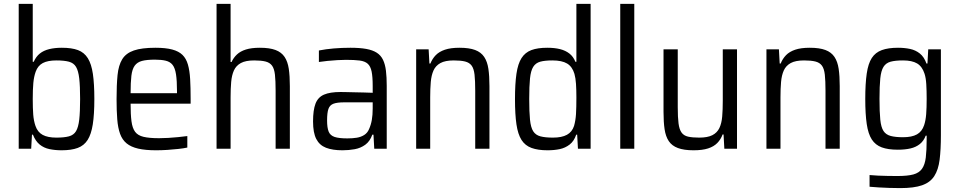

<svg xmlns="http://www.w3.org/2000/svg" viewBox="-20 -763 4922 985"><path d="M296 8Q263 8 234 2Q205 -4 183.5 -21.5Q162 -39 149 -72H144L140 0H76V-743H148V-446H153Q165 -473 184.5 -488.5Q204 -504 232.5 -511Q261 -518 297 -518Q348 -518 380 -506Q412 -494 430.5 -464.5Q449 -435 456.5 -384Q464 -333 464 -255Q464 -176 456 -125Q448 -74 429.5 -45Q411 -16 378.5 -4Q346 8 296 8ZM269 -57Q309 -57 333.5 -63.5Q358 -70 370 -90Q382 -110 386.5 -149.5Q391 -189 391 -255Q391 -321 386.5 -360.5Q382 -400 370 -420Q358 -440 333.5 -446.5Q309 -453 269 -453Q225 -453 199.5 -439.5Q174 -426 163 -395Q154 -370 151 -337.5Q148 -305 148 -255Q148 -207 150.5 -175Q153 -143 162 -117Q173 -85 199 -71Q225 -57 269 -57Z M781 8Q726 8 689 -0.5Q652 -9 629.5 -27.5Q607 -46 596 -76.5Q585 -107 581.5 -151Q578 -195 578 -254Q578 -327 583 -377.5Q588 -428 607 -459Q626 -490 666.5 -504Q707 -518 777 -518Q830 -518 863.5 -509Q897 -500 916 -481.5Q935 -463 944 -432Q953 -401 955.5 -357Q958 -313 958 -255V-231H650Q650 -176 654.5 -141Q659 -106 673 -87Q687 -68 716.5 -61Q746 -54 796 -54Q818 -54 843 -55.5Q868 -57 893.5 -59.5Q919 -62 941 -65V-6Q923 -2 896 1Q869 4 839 6Q809 8 781 8ZM888 -266V-294Q888 -349 883 -381.5Q878 -414 865.5 -430Q853 -446 830.5 -451.5Q808 -457 775 -457Q733 -457 708.5 -450.5Q684 -444 671 -426Q658 -408 654 -374Q650 -340 650 -285H907Z M1091 0V-743H1163V-445H1168Q1178 -467 1195.5 -483.5Q1213 -500 1241.5 -509Q1270 -518 1313 -518Q1363 -518 1393.5 -506.5Q1424 -495 1440 -471Q1456 -447 1461.5 -410Q1467 -373 1467 -321V0H1394V-297Q1394 -349 1390.5 -380Q1387 -411 1375.5 -426.5Q1364 -442 1342 -447.5Q1320 -453 1284 -453Q1240 -453 1215.5 -439.5Q1191 -426 1180 -401.5Q1169 -377 1166 -342.5Q1163 -308 1163 -264V0Z M1737 8Q1686 8 1652.5 -5Q1619 -18 1602.5 -50Q1586 -82 1586 -140Q1586 -198 1598.5 -231Q1611 -264 1642 -277.5Q1673 -291 1727 -291Q1739 -291 1758 -290.5Q1777 -290 1800 -289.5Q1823 -289 1846.5 -288.5Q1870 -288 1892 -287V-322Q1892 -369 1886.5 -396Q1881 -423 1866.5 -436Q1852 -449 1825 -452.5Q1798 -456 1755 -456Q1736 -456 1710.5 -454.5Q1685 -453 1660 -450.5Q1635 -448 1616 -445V-504Q1651 -511 1692.5 -514.5Q1734 -518 1778 -518Q1826 -518 1859 -512Q1892 -506 1913 -492.5Q1934 -479 1945 -456Q1956 -433 1960 -400Q1964 -367 1964 -323V0H1900L1896 -72H1890Q1878 -38 1854 -20.5Q1830 -3 1799.5 2.5Q1769 8 1737 8ZM1762 -53Q1789 -53 1810.5 -56.5Q1832 -60 1848.5 -70.5Q1865 -81 1873 -100Q1883 -122 1887.5 -147.5Q1892 -173 1892 -207V-238H1746Q1710 -238 1691 -231Q1672 -224 1665 -204.5Q1658 -185 1658 -145Q1658 -108 1666 -88Q1674 -68 1696.5 -60.5Q1719 -53 1762 -53Z M2115 0V-510H2179L2183 -437H2188Q2198 -462 2215.5 -480Q2233 -498 2262.5 -508Q2292 -518 2337 -518Q2387 -518 2417.5 -506.5Q2448 -495 2464 -471Q2480 -447 2485.5 -410Q2491 -373 2491 -321V0H2418V-297Q2418 -349 2414.5 -380Q2411 -411 2399.5 -426.5Q2388 -442 2366 -447.5Q2344 -453 2308 -453Q2264 -453 2239.5 -439.5Q2215 -426 2204 -401.5Q2193 -377 2190 -342.5Q2187 -308 2187 -264V0Z M2789 8Q2740 8 2707 -4Q2674 -16 2655.5 -45Q2637 -74 2629.5 -125Q2622 -176 2622 -254Q2622 -333 2629.5 -384.5Q2637 -436 2655.5 -465Q2674 -494 2706 -506Q2738 -518 2788 -518Q2825 -518 2853 -511Q2881 -504 2901 -488.5Q2921 -473 2932 -446H2937V-743H3010V0H2945L2941 -72H2936Q2925 -39 2902.5 -21.5Q2880 -4 2851.5 2Q2823 8 2789 8ZM2817 -57Q2862 -57 2888.5 -71.5Q2915 -86 2925 -117Q2933 -145 2935 -178Q2937 -211 2937 -263Q2937 -302 2935 -332.5Q2933 -363 2927 -384Q2916 -421 2889.5 -437Q2863 -453 2814 -453Q2775 -453 2751.5 -446.5Q2728 -440 2715.5 -420Q2703 -400 2699 -360.5Q2695 -321 2695 -255Q2695 -189 2699 -149Q2703 -109 2715.5 -89.5Q2728 -70 2752.5 -63.5Q2777 -57 2817 -57Z M3162 0V-743H3234V0Z M3538 8Q3489 8 3458 -3.5Q3427 -15 3411 -39Q3395 -63 3389.5 -100Q3384 -137 3384 -189V-510H3457V-213Q3457 -161 3461 -130Q3465 -99 3476.5 -83Q3488 -67 3510 -62Q3532 -57 3567 -57Q3610 -57 3634.5 -69.5Q3659 -82 3670.5 -106Q3682 -130 3685 -165Q3688 -200 3688 -246V-510H3761V0H3696L3692 -73H3687Q3678 -48 3660 -29.5Q3642 -11 3612.5 -1.5Q3583 8 3538 8Z M3912 0V-510H3976L3980 -437H3985Q3995 -462 4012.5 -480Q4030 -498 4059.5 -508Q4089 -518 4134 -518Q4184 -518 4214.5 -506.5Q4245 -495 4261 -471Q4277 -447 4282.5 -410Q4288 -373 4288 -321V0H4215V-297Q4215 -349 4211.5 -380Q4208 -411 4196.5 -426.5Q4185 -442 4163 -447.5Q4141 -453 4105 -453Q4061 -453 4036.5 -439.5Q4012 -426 4001 -401.5Q3990 -377 3987 -342.5Q3984 -308 3984 -264V0Z M4599 202Q4571 202 4542 201Q4513 200 4487.5 198.5Q4462 197 4441 195V135Q4461 137 4484.5 138Q4508 139 4533.5 139.5Q4559 140 4584 140Q4636 140 4665.5 132Q4695 124 4710 103Q4725 82 4729.5 45Q4734 8 4734 -49V-67H4729Q4719 -40 4699 -24Q4679 -8 4651 -1.5Q4623 5 4586 5Q4536 5 4503.5 -7Q4471 -19 4452.5 -47.5Q4434 -76 4426.5 -127Q4419 -178 4419 -255Q4419 -334 4426.5 -385.5Q4434 -437 4452.5 -465.5Q4471 -494 4504 -506Q4537 -518 4587 -518Q4620 -518 4648.5 -512Q4677 -506 4699 -488.5Q4721 -471 4733 -437H4738L4742 -510H4807V-70Q4807 4 4800.5 56Q4794 108 4773 140.5Q4752 173 4710.5 187.5Q4669 202 4599 202ZM4613 -59Q4658 -59 4684 -73.5Q4710 -88 4721 -121Q4729 -145 4731.5 -177.5Q4734 -210 4734 -256Q4734 -298 4732 -331Q4730 -364 4723 -385Q4711 -422 4685 -437.5Q4659 -453 4613 -453Q4573 -453 4549 -446.5Q4525 -440 4512.5 -420Q4500 -400 4496 -360.5Q4492 -321 4492 -256Q4492 -189 4496 -149.5Q4500 -110 4512.5 -91Q4525 -72 4549.5 -65.5Q4574 -59 4613 -59Z"/></svg>

Font: Saira SemiCondensed
Style: Regular
Weight: 400
Width: 4
Designer: Hector Gatti with collaboration of the Omnibus-Type team
Foundry: Omnibus-Type
Version: Version 1.101